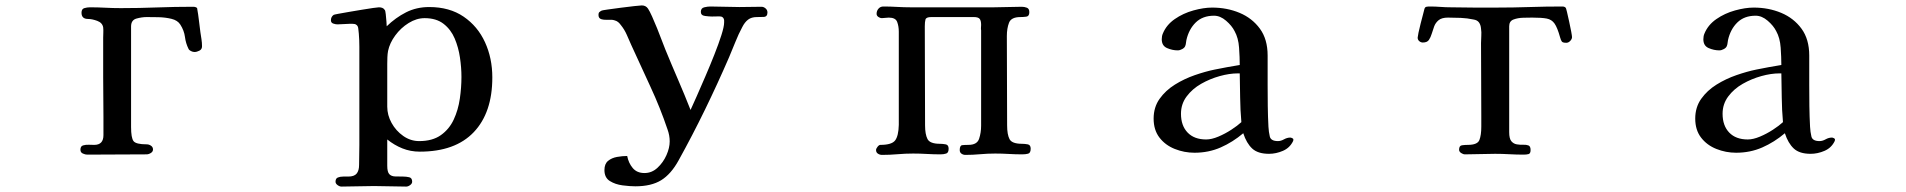

<svg xmlns="http://www.w3.org/2000/svg" viewBox="-20 -568 7040 709"><path d="M726 -397Q726 -386 716.5 -381Q707 -376 698 -376Q692 -376 685 -379.5Q678 -383 676 -388Q666 -408 663 -431.5Q660 -455 646 -477Q636 -493 613 -498.5Q590 -504 565 -504.5Q540 -505 522 -505Q504 -505 484 -499.5Q464 -494 464 -470V-99Q464 -59 473 -47Q482 -35 522 -35Q530 -35 537.5 -30Q545 -25 545 -16Q545 -8 537 -3Q529 2 521 2Q466 2 411.5 2.5Q357 3 302 3Q295 3 286 -1Q277 -5 277 -15Q277 -28 286.5 -31Q296 -34 308 -33.5Q320 -33 328 -33Q362 -33 362 -69V-137Q361 -210 361 -283Q361 -356 361 -429Q361 -438 361.5 -447.5Q362 -457 361 -467Q358 -484 339 -491Q320 -498 305 -498Q281 -498 281 -521Q281 -535 291.5 -538Q302 -541 312 -541Q341 -541 369 -539.5Q397 -538 426 -538Q493 -538 559.5 -540.5Q626 -543 693 -543Q702 -543 707 -539Q709 -537 708 -537Q712 -515 714.5 -493Q717 -471 720 -449Q722 -436 724 -423Q726 -410 726 -397Z M1684 -284Q1684 -318 1678.5 -355.5Q1673 -393 1659 -426Q1645 -459 1618 -480Q1591 -501 1548 -501Q1518 -501 1489 -483Q1460 -465 1439.5 -437Q1419 -409 1413 -380Q1411 -369 1410.5 -356.5Q1410 -344 1410 -332Q1410 -292 1410 -253Q1410 -214 1410 -174Q1410 -143 1426 -114Q1442 -85 1469 -66Q1496 -47 1528 -47Q1577 -47 1608 -69Q1639 -91 1655.5 -126.5Q1672 -162 1678 -203.5Q1684 -245 1684 -284ZM1798 -282Q1798 -152 1729.5 -80Q1661 -8 1530 -8Q1496 -8 1466 -20Q1436 -32 1410 -53V44Q1410 67 1417.5 75Q1425 83 1438.5 83.5Q1452 84 1469 84Q1480 84 1491 86.5Q1502 89 1502 103Q1502 110 1494.5 115.5Q1487 121 1480 121Q1450 121 1420.5 120Q1391 119 1361 119Q1331 119 1301 120Q1271 121 1241 121Q1234 121 1226.5 115.5Q1219 110 1219 103Q1219 91 1227.5 87.5Q1236 84 1247.5 84Q1259 84 1266 84Q1288 84 1297 73Q1306 62 1306 41Q1306 22 1306.5 4Q1307 -14 1307 -33V-346Q1307 -371 1307 -395.5Q1307 -420 1305 -444Q1304 -452 1303 -462.5Q1302 -473 1295 -477Q1291 -480 1282.5 -480Q1274 -480 1269 -480Q1259 -480 1248 -479Q1237 -478 1226 -478Q1219 -478 1210.5 -481Q1202 -484 1202 -493Q1202 -506 1212 -513Q1213 -514 1229 -517Q1245 -520 1268.5 -524Q1292 -528 1316 -532Q1340 -536 1357.5 -538.5Q1375 -541 1379 -541Q1386 -541 1391.5 -539Q1397 -537 1401 -531Q1403 -529 1404.5 -515.5Q1406 -502 1407 -488.5Q1408 -475 1408 -471Q1441 -503 1479.5 -522.5Q1518 -542 1565 -542Q1640 -542 1692 -506.5Q1744 -471 1771 -412Q1798 -353 1798 -282Z M2814 -522Q2814 -506 2800 -505.5Q2786 -505 2775 -505Q2755 -505 2742.5 -495.5Q2730 -486 2721 -468Q2707 -442 2695.5 -413Q2684 -384 2672 -356Q2630 -259 2583.5 -163.5Q2537 -68 2486 24Q2458 75 2421.5 97.5Q2385 120 2326 120Q2306 120 2279 116.5Q2252 113 2232 100.5Q2212 88 2212 60Q2212 37 2225.5 26Q2239 15 2258.5 11.5Q2278 8 2296 8Q2301 34 2316.5 52.5Q2332 71 2360 71Q2387 71 2408 51.5Q2429 32 2441 5Q2453 -22 2453 -46Q2453 -68 2445 -90Q2418 -170 2382 -247.5Q2346 -325 2311 -402Q2303 -420 2294.5 -439.5Q2286 -459 2273 -475Q2268 -482 2262.5 -486.5Q2257 -491 2249 -493Q2240 -496 2226 -495Q2212 -494 2201 -497Q2190 -500 2190 -513Q2190 -520 2193 -523Q2196 -526 2202 -529Q2204 -530 2225 -533Q2246 -536 2273 -539.5Q2300 -543 2322.5 -545.5Q2345 -548 2350 -548Q2365 -548 2373 -536Q2379 -527 2388 -507Q2397 -487 2406.5 -463.5Q2416 -440 2424 -418.5Q2432 -397 2437 -385Q2460 -329 2484 -273.5Q2508 -218 2530 -162Q2538 -179 2552.5 -212Q2567 -245 2584.5 -285.5Q2602 -326 2618 -366.5Q2634 -407 2644 -438.5Q2654 -470 2654 -485Q2654 -487 2654 -489Q2654 -491 2654 -493Q2652 -508 2636 -507.5Q2620 -507 2609 -507Q2599 -507 2583.5 -509Q2568 -511 2568 -524Q2568 -538 2580.5 -541Q2593 -544 2603 -544Q2630 -544 2657 -543Q2684 -542 2711 -542Q2731 -542 2751.5 -542.5Q2772 -543 2792 -543Q2800 -543 2807 -537Q2814 -531 2814 -522Z M3786 -19Q3786 -3 3776.5 -0.5Q3767 2 3755 2Q3730 2 3705 0.5Q3680 -1 3655 -1Q3627 -1 3599.5 1.5Q3572 4 3545 4Q3537 4 3530.5 -0.5Q3524 -5 3524 -14Q3524 -31 3533.5 -32Q3543 -33 3556 -33Q3588 -33 3595.5 -55.5Q3603 -78 3603 -104V-456Q3602 -461 3602.5 -466.5Q3603 -472 3603 -476Q3603 -492 3597.5 -498.5Q3592 -505 3576 -505H3419Q3400 -505 3397.5 -496Q3395 -487 3395 -471Q3395 -380 3395.5 -288.5Q3396 -197 3396 -105Q3396 -72 3405 -54.5Q3414 -37 3451 -37Q3461 -37 3472 -35Q3483 -33 3483 -19Q3483 -4 3474 -1Q3465 2 3453 2Q3428 2 3402.5 0.5Q3377 -1 3352 -1Q3323 -1 3294.5 1.5Q3266 4 3237 4Q3229 4 3222 -0.5Q3215 -5 3215 -14Q3215 -19 3220.5 -26Q3226 -33 3231 -33Q3273 -33 3285.5 -49.5Q3298 -66 3299 -107V-451Q3299 -471 3293 -487Q3287 -503 3262 -503Q3255 -503 3249 -502Q3243 -501 3236 -501Q3230 -501 3223.5 -505.5Q3217 -510 3217 -517Q3217 -528 3224 -536Q3231 -544 3242 -544Q3267 -544 3292.5 -542.5Q3318 -541 3343 -541H3650Q3676 -541 3701.5 -542Q3727 -543 3753 -543Q3763 -543 3772 -539.5Q3781 -536 3781 -523Q3781 -508 3770 -506.5Q3759 -505 3748 -505Q3714 -505 3706 -484Q3698 -463 3698 -435Q3698 -353 3698.5 -270.5Q3699 -188 3699 -105Q3699 -71 3708 -54Q3717 -37 3754 -37Q3764 -37 3775 -35Q3786 -33 3786 -19Z M4564 -117Q4560 -162 4559.5 -207Q4559 -252 4558 -297H4551Q4520 -297 4484 -287Q4448 -277 4415.5 -258.5Q4383 -240 4362 -212Q4341 -184 4341 -148Q4341 -104 4365.5 -78.5Q4390 -53 4434 -53Q4454 -53 4479 -63.5Q4504 -74 4527 -89Q4550 -104 4564 -117ZM4756 -53Q4756 -49 4755 -47Q4743 -22 4717.5 -11Q4692 0 4666 0Q4625 0 4604 -19.5Q4583 -39 4571 -76Q4532 -43 4487.5 -23.5Q4443 -4 4391 -4Q4353 -4 4318 -18Q4283 -32 4261.5 -60Q4240 -88 4240 -130Q4240 -172 4262 -203Q4284 -234 4318.5 -255.5Q4353 -277 4392 -290.5Q4431 -304 4465 -311Q4488 -316 4511.5 -320Q4535 -324 4558 -328Q4558 -356 4555.5 -392Q4553 -428 4539 -453Q4529 -473 4507.5 -491.5Q4486 -510 4463 -510Q4421 -510 4395.5 -485Q4370 -460 4361 -420Q4360 -416 4359.5 -410Q4359 -404 4357 -399Q4355 -392 4346 -387Q4337 -382 4329 -382Q4309 -382 4289.5 -390.5Q4270 -399 4270 -423Q4270 -435 4274 -444Q4287 -476 4318 -497.5Q4349 -519 4387 -529.5Q4425 -540 4456 -540Q4511 -540 4557.5 -520.5Q4604 -501 4632.5 -462Q4661 -423 4661 -363Q4661 -336 4661 -308.5Q4661 -281 4661 -254Q4661 -215 4661.5 -176.5Q4662 -138 4664 -100Q4665 -81 4669 -64Q4673 -47 4699 -47Q4710 -47 4721.5 -53.5Q4733 -60 4745 -60Q4747 -60 4751.5 -58Q4756 -56 4756 -53Z M5785 -431Q5785 -424 5778.5 -417Q5772 -410 5764 -410Q5751 -410 5747.5 -414.5Q5744 -419 5741 -430Q5731 -466 5720.5 -481Q5710 -496 5691.5 -499.5Q5673 -503 5638 -503Q5626 -503 5605.5 -502.5Q5585 -502 5569 -496Q5553 -490 5553 -471V-80Q5553 -56 5561 -46.5Q5569 -37 5581 -35Q5593 -33 5604.5 -33.5Q5616 -34 5624 -31Q5632 -28 5632 -14Q5632 -1 5624.5 1Q5617 3 5606 3Q5580 3 5553.5 1.5Q5527 0 5501 0Q5473 0 5445.5 1Q5418 2 5390 2Q5383 2 5375.5 -3Q5368 -8 5368 -15Q5368 -30 5378.5 -31.5Q5389 -33 5400 -33Q5436 -33 5443 -51Q5450 -69 5450 -100V-139Q5450 -207 5449.5 -274.5Q5449 -342 5449 -409Q5449 -423 5450 -436Q5451 -449 5449 -462Q5448 -476 5441.5 -485Q5435 -494 5421 -496Q5398 -501 5374 -502Q5350 -503 5327 -503Q5304 -503 5292.5 -493.5Q5281 -484 5276 -470.5Q5271 -457 5267 -443.5Q5263 -430 5256.5 -420.5Q5250 -411 5234 -411Q5227 -411 5221 -416Q5215 -421 5215 -429Q5215 -432 5218 -447Q5221 -462 5226 -481Q5231 -500 5235 -515.5Q5239 -531 5240 -535Q5242 -542 5247.5 -543Q5253 -544 5260 -544Q5280 -544 5299.5 -542.5Q5319 -541 5339 -541Q5381 -540 5423 -540Q5465 -540 5507 -540Q5568 -540 5628 -542Q5688 -544 5749 -544Q5757 -544 5761 -540Q5763 -539 5766.5 -523.5Q5770 -508 5774.5 -488Q5779 -468 5782 -451.5Q5785 -435 5785 -431Z M6564 -117Q6560 -162 6559.5 -207Q6559 -252 6558 -297H6551Q6520 -297 6484 -287Q6448 -277 6415.5 -258.5Q6383 -240 6362 -212Q6341 -184 6341 -148Q6341 -104 6365.5 -78.5Q6390 -53 6434 -53Q6454 -53 6479 -63.5Q6504 -74 6527 -89Q6550 -104 6564 -117ZM6756 -53Q6756 -49 6755 -47Q6743 -22 6717.5 -11Q6692 0 6666 0Q6625 0 6604 -19.5Q6583 -39 6571 -76Q6532 -43 6487.5 -23.5Q6443 -4 6391 -4Q6353 -4 6318 -18Q6283 -32 6261.5 -60Q6240 -88 6240 -130Q6240 -172 6262 -203Q6284 -234 6318.5 -255.5Q6353 -277 6392 -290.5Q6431 -304 6465 -311Q6488 -316 6511.5 -320Q6535 -324 6558 -328Q6558 -356 6555.5 -392Q6553 -428 6539 -453Q6529 -473 6507.5 -491.5Q6486 -510 6463 -510Q6421 -510 6395.5 -485Q6370 -460 6361 -420Q6360 -416 6359.5 -410Q6359 -404 6357 -399Q6355 -392 6346 -387Q6337 -382 6329 -382Q6309 -382 6289.5 -390.5Q6270 -399 6270 -423Q6270 -435 6274 -444Q6287 -476 6318 -497.5Q6349 -519 6387 -529.5Q6425 -540 6456 -540Q6511 -540 6557.5 -520.5Q6604 -501 6632.5 -462Q6661 -423 6661 -363Q6661 -336 6661 -308.5Q6661 -281 6661 -254Q6661 -215 6661.5 -176.5Q6662 -138 6664 -100Q6665 -81 6669 -64Q6673 -47 6699 -47Q6710 -47 6721.5 -53.5Q6733 -60 6745 -60Q6747 -60 6751.5 -58Q6756 -56 6756 -53Z"/></svg>

Font: Kaisei Decol Medium
Style: Regular
Weight: 500
Designer: Font-Kai, 金井和夫
Foundry: KAZUO KANAI
Version: Version 5.003